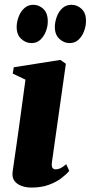

<svg xmlns="http://www.w3.org/2000/svg" viewBox="-20 -792 388 822"><path d="M115 11Q91 11 71.5 3.8Q52 -3.5 41.5 -18.2Q31 -33 34 -56Q35.5 -67.5 39.2 -93.5Q43 -119.5 48.5 -157.2Q54 -195 60.5 -242Q67 -289 74.2 -342Q81.5 -395 89 -451L34.5 -477L39 -504L238.5 -535.5L262 -519L202.5 -99Q200 -81 204.2 -74Q208.5 -67 218.5 -67Q229 -67 239.2 -72Q249.5 -77 263.5 -89L276.5 -60.5Q264.5 -46 242.8 -29.2Q221 -12.5 189.2 -0.8Q157.5 11 115 11ZM114.5 -607.5Q89.5 -607.5 69.5 -626.8Q49.5 -646 51.5 -683Q53 -703.5 61.2 -723.8Q69.5 -744 85 -757.8Q100.5 -771.5 123 -771.5Q147 -771.5 166 -753.5Q185 -735.5 184.5 -699Q184.5 -679 176.5 -658Q168.5 -637 153.2 -622.2Q138 -607.5 114.5 -607.5ZM277.5 -607.5Q253 -607.5 233 -626.8Q213 -646 215 -683.5Q216.5 -703.5 224.5 -723.8Q232.5 -744 248 -757.8Q263.5 -771.5 286.5 -771.5Q311 -771.5 330.2 -753Q349.5 -734.5 348 -698.5Q347.5 -678.5 339.5 -657.5Q331.5 -636.5 316.2 -622Q301 -607.5 277.5 -607.5Z"/></svg>

Font: Merriweather 96pt Black
Style: Italic
Weight: 900
Italic angle: -7.8°
Version: Version 2.101